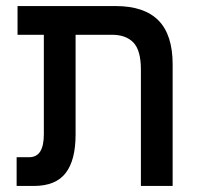

<svg xmlns="http://www.w3.org/2000/svg" viewBox="-20 -615 662 635"><path d="M446 0V-385Q446 -448 421.5 -474Q397 -500 350 -500H38V-595H362Q457 -595 504 -547.5Q551 -500 551 -402V0ZM35 0V-95H76Q101 -95 113 -114Q125 -133 125 -171V-558H230V-170Q230 -85 197 -42.5Q164 0 92 0Z"/></svg>

Font: Noto Sans Hebrew SemiCondensed Medium
Style: Regular
Weight: 500
Width: 4
Designer: Monotype Design Team
Foundry: Monotype Imaging Inc.
Version: Version 2.003